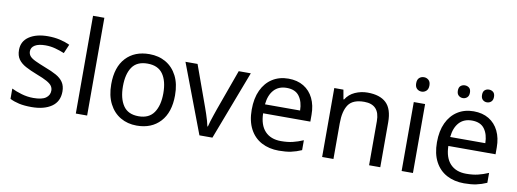

<svg xmlns="http://www.w3.org/2000/svg" viewBox="-61 -1110 3956 1470"><g transform="rotate(10 1917.0 -375.0)"><path d="M434 -148Q434 -70 376 -30Q318 10 220 10Q164 10 123.5 1Q83 -8 52 -24V-104Q84 -88 129.5 -74.5Q175 -61 222 -61Q289 -61 319 -82.5Q349 -104 349 -140Q349 -160 338 -176Q327 -192 298.5 -208Q270 -224 217 -244Q165 -264 128 -284Q91 -304 71 -332Q51 -360 51 -404Q51 -472 106.5 -509Q162 -546 252 -546Q301 -546 343.5 -536.5Q386 -527 423 -510L393 -440Q359 -454 322 -464Q285 -474 246 -474Q192 -474 163.5 -456.5Q135 -439 135 -409Q135 -387 148 -371.5Q161 -356 191.5 -341.5Q222 -327 273 -307Q324 -288 360 -268Q396 -248 415 -219.5Q434 -191 434 -148Z M652 0H564V-760H652Z M1288 -269Q1288 -136 1220.5 -63Q1153 10 1038 10Q967 10 911.5 -22.5Q856 -55 824 -117.5Q792 -180 792 -269Q792 -402 859 -474Q926 -546 1041 -546Q1114 -546 1169.5 -513.5Q1225 -481 1256.5 -419.5Q1288 -358 1288 -269ZM883 -269Q883 -174 920.5 -118.5Q958 -63 1040 -63Q1121 -63 1159 -118.5Q1197 -174 1197 -269Q1197 -364 1159 -418Q1121 -472 1039 -472Q957 -472 920 -418Q883 -364 883 -269Z M1525 0 1322 -536H1416L1530 -220Q1538 -198 1547 -171Q1556 -144 1563 -119.5Q1570 -95 1573 -78H1577Q1581 -95 1588.5 -120Q1596 -145 1605.5 -172Q1615 -199 1622 -220L1736 -536H1830L1626 0Z M2122 -546Q2191 -546 2240.5 -516Q2290 -486 2316.5 -431.5Q2343 -377 2343 -304V-251H1976Q1978 -160 2022.5 -112.5Q2067 -65 2147 -65Q2198 -65 2237.5 -74.5Q2277 -84 2319 -102V-25Q2278 -7 2238 1.5Q2198 10 2143 10Q2067 10 2008.5 -21Q1950 -52 1917.5 -113.5Q1885 -175 1885 -264Q1885 -352 1914.5 -415Q1944 -478 1997.5 -512Q2051 -546 2122 -546ZM2121 -474Q2058 -474 2021.5 -433.5Q1985 -393 1978 -321H2251Q2250 -389 2219 -431.5Q2188 -474 2121 -474Z M2737 -546Q2833 -546 2882 -499.5Q2931 -453 2931 -349V0H2844V-343Q2844 -472 2724 -472Q2635 -472 2601 -422Q2567 -372 2567 -278V0H2479V-536H2550L2563 -463H2568Q2594 -505 2640 -525.5Q2686 -546 2737 -546Z M3142 -737Q3162 -737 3177.5 -723.5Q3193 -710 3193 -681Q3193 -653 3177.5 -639Q3162 -625 3142 -625Q3120 -625 3105 -639Q3090 -653 3090 -681Q3090 -710 3105 -723.5Q3120 -737 3142 -737ZM3185 -536V0H3097V-536Z M3562 -546Q3631 -546 3680.5 -516Q3730 -486 3756.5 -431.5Q3783 -377 3783 -304V-251H3416Q3418 -160 3462.5 -112.5Q3507 -65 3587 -65Q3638 -65 3677.5 -74.5Q3717 -84 3759 -102V-25Q3718 -7 3678 1.5Q3638 10 3583 10Q3507 10 3448.5 -21Q3390 -52 3357.5 -113.5Q3325 -175 3325 -264Q3325 -352 3354.5 -415Q3384 -478 3437.5 -512Q3491 -546 3562 -546ZM3561 -474Q3498 -474 3461.5 -433.5Q3425 -393 3418 -321H3691Q3690 -389 3659 -431.5Q3628 -474 3561 -474ZM3414 -681Q3414 -707 3428 -718.5Q3442 -730 3461 -730Q3480 -730 3494 -718.5Q3508 -707 3508 -681Q3508 -656 3494 -643.5Q3480 -631 3461 -631Q3442 -631 3428 -643.5Q3414 -656 3414 -681ZM3602 -681Q3602 -707 3615.5 -718.5Q3629 -730 3648 -730Q3667 -730 3681 -718.5Q3695 -707 3695 -681Q3695 -656 3681 -643.5Q3667 -631 3648 -631Q3629 -631 3615.5 -643.5Q3602 -656 3602 -681Z"/></g></svg>

Font: Noto Sans IKEA
Style: Regular
Weight: 400
Designer: Monotype Design Team
Foundry: Monotype Imaging Inc.
Version: Version 2.001